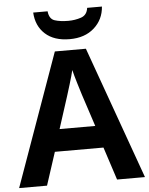

<svg xmlns="http://www.w3.org/2000/svg" viewBox="-61 -986 804 1035"><g transform="rotate(-5 341.0 -468.0)"><path d="M438 -298H245L301 -472Q306 -488 320 -533.5Q334 -579 341 -609Q348 -580 361 -537Q374 -494 381 -472ZM530 0H681L424 -717H256L0 0H151L209 -178H472ZM530 -936H450Q445 -897 412 -886Q379 -875 343 -875Q300 -875 270 -884.5Q240 -894 236 -936H158Q162 -863 210 -819.5Q258 -776 342 -776Q424 -776 474.5 -821Q525 -866 530 -936Z"/></g></svg>

Font: Noto Sans UI
Style: Bold
Weight: 700
Designer: Monotype Design Team
Foundry: Monotype Imaging Inc.
Version: Version 1.901